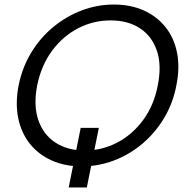

<svg xmlns="http://www.w3.org/2000/svg" viewBox="-20 -727 821 847"><path d="M336 -163H416L363 100H283ZM340 7Q267 7 208.5 -19Q150 -45 112 -92.5Q74 -140 60.5 -205.5Q47 -271 62 -350Q78 -429 117.5 -494.5Q157 -560 214.5 -607.5Q272 -655 340.5 -681Q409 -707 482 -707Q556 -707 614 -681Q672 -655 710 -607.5Q748 -560 761 -494.5Q774 -429 758 -350Q743 -271 703.5 -205.5Q664 -140 607.5 -92.5Q551 -45 482.5 -19Q414 7 340 7ZM354 -63Q430 -63 497 -98Q564 -133 611.5 -197.5Q659 -262 676 -350Q694 -439 672 -503.5Q650 -568 597 -602.5Q544 -637 468 -637Q392 -637 325 -602.5Q258 -568 210 -503.5Q162 -439 144 -350Q127 -262 149 -197.5Q171 -133 224.5 -98Q278 -63 354 -63Z"/></svg>

Font: Albert Sans
Style: Italic
Weight: 400
Italic angle: -11.25°
Designer: Andreas Rasmussen
Foundry: a.Foundry
Version: Version 1.025